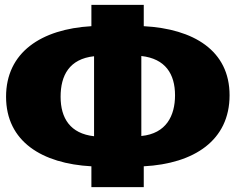

<svg xmlns="http://www.w3.org/2000/svg" viewBox="-20 -772 972 792"><path d="M927 -379C927 -564 778 -653 573 -664V-752H357V-664C150 -652 5 -556 5 -373C5 -188 154 -97 357 -86V0H573V-86C781 -97 927 -193 927 -379ZM563 -211V-541C662 -530 702 -467 702 -379C702 -295 666 -221 563 -211ZM230 -373C230 -461 266 -529 368 -540V-210C270 -221 230 -284 230 -373Z"/></svg>

Font: Glow Sans SC Normal Heavy
Style: Regular
Weight: 900
Designer: Ryoko NISHIZUKA (kana, bopomofo & ideographs); Paul D. Hunt (Latin, Greek & Cyrillic); Sandoll Communications, Soo-young
Version: Version 0.93